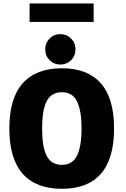

<svg xmlns="http://www.w3.org/2000/svg" viewBox="-20 -1112 750 1142"><path d="M156 -1091.5H537V-981.5H156ZM339 -728Q301 -728 275 -754Q249 -780 249 -818Q249 -856.5 275 -882.8Q301 -909 339 -909Q376.5 -909 402.8 -882.8Q429 -856.5 429 -818Q429 -780 402.8 -754Q376.5 -728 339 -728ZM348 11Q194.5 11 115 -78.5Q35.5 -168 35.5 -348Q35.5 -527.5 115.2 -616.8Q195 -706 348 -706Q500.5 -706 579.5 -616.8Q658.5 -527.5 658.5 -348Q658.5 -167.5 579.8 -78.2Q501 11 348 11ZM348 -131.5Q411.5 -131.5 438.2 -186.8Q465 -242 465 -348Q465 -453.5 438.2 -508.5Q411.5 -563.5 348 -563.5Q315 -563.5 291.8 -548.8Q268.5 -534 255.2 -505Q242 -476 236.2 -437.8Q230.5 -399.5 230.5 -348Q230.5 -296 236.2 -257.8Q242 -219.5 255.2 -190.2Q268.5 -161 291.8 -146.2Q315 -131.5 348 -131.5Z"/></svg>

Font: League Mono ExtraBold
Style: Regular
Weight: 800
Width: 6
Designer: Tyler Finck
Foundry: The League of Moveable Type / Tyler Finck
Version: Version 2.210